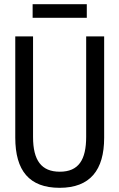

<svg xmlns="http://www.w3.org/2000/svg" viewBox="-20 -888 570 918"><path d="M136 -803H395V-868H136ZM265 10C411 10 478 -75 478 -229V-714H392V-234C392 -124 356 -67 266 -67C178 -67 138 -121 138 -233V-714H53V-230C53 -72 120 10 265 10Z"/></svg>

Font: Noto Sans Mono Condensed
Style: Regular
Weight: 400
Width: 3
Designer: Monotype Design Team
Foundry: Monotype Imaging Inc.
Version: Version 2.014